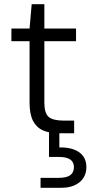

<svg xmlns="http://www.w3.org/2000/svg" viewBox="-20 -631 429 909"><path d="M258 0Q215 0 184 -13.5Q153 -27 136.5 -58.5Q120 -90 120 -145V-436H34V-496H120L130 -611H190V-496H340V-436H190V-145Q190 -95 210.5 -77.5Q231 -60 282 -60H331V0ZM172 258V211H258Q296 211 313 198Q330 185 330 160Q330 137 313 124.5Q296 112 258 112H212V-7H261V67Q300 66 329 76.5Q358 87 373.5 108Q389 129 389 160Q389 190 374.5 212Q360 234 333.5 246Q307 258 272 258Z"/></svg>

Font: DM Sans 24pt Light
Style: Regular
Weight: 300
Designer: Colophon Foundry, Jonny Pinhorn
Foundry: Colophon Foundry
Version: Version 4.004;gftools[0.9.30]